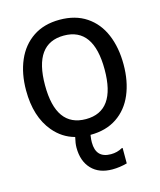

<svg xmlns="http://www.w3.org/2000/svg" viewBox="-114 -643 771 927"><g transform="rotate(-15 271.5 -179.0)"><path d="M272.9 15.1 272 21.5Q269.5 37.1 269.5 52.2Q269.5 130.9 344.7 130.9Q376 130.9 401.9 116.2H406.2V193.4Q368.7 203.6 332.5 203.6Q266.1 203.6 228.8 164.3Q191.4 125 191.4 57.1Q191.4 36.1 198.7 5.9Q136.7 -10.7 93.3 -62.5Q27.8 -140.6 27.8 -272.5Q27.8 -356.4 55.9 -421.6Q84 -486.8 138.9 -523.7Q193.8 -560.5 272 -560.5Q350.6 -560.5 405.3 -523.9Q460 -487.3 487.5 -422.4Q515.1 -357.4 515.1 -272.5Q515.1 -188 487.5 -123Q460 -58.1 405.5 -21.5Q351.1 15.1 272.9 15.1ZM272 -481.4Q122.6 -481.4 122.6 -272.5Q122.6 -64 272 -64Q420.4 -64 420.4 -272.5Q420.4 -481.4 272 -481.4Z"/></g></svg>

Font: SG Kara Bold
Style: Regular
Weight: 400
Designer: Damoon Khanjanzadeh
Version: Version 1.000